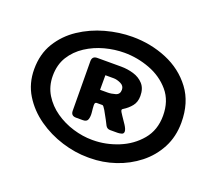

<svg xmlns="http://www.w3.org/2000/svg" viewBox="-88 -866 794 708"><g transform="rotate(20 309.0 -512.0)"><path d="M324.7 -274.4H316.9Q267.1 -274.4 215.1 -290.5Q163.1 -306.6 118.9 -337.6Q74.7 -368.7 47.6 -412.8Q20.5 -457 20.5 -512.7Q20.5 -572.3 47.6 -616.5Q74.7 -660.6 118.9 -689.9Q163.1 -719.2 216.3 -733.9Q269.5 -748.5 321.3 -748.5Q393.1 -748.5 456.3 -722.2Q519.5 -695.8 558.8 -643.3Q598.1 -590.8 598.1 -512.7Q598.1 -457.5 575 -413.3Q551.8 -369.1 512.5 -338.1Q473.1 -307.1 424.6 -290.8Q376 -274.4 324.7 -274.4ZM313 -340.3Q363.3 -340.3 412.4 -360.1Q461.4 -379.9 493.7 -418.5Q525.9 -457 525.9 -513.2Q525.9 -571.3 493.9 -608.9Q461.9 -646.5 413.1 -664.8Q364.3 -683.1 313 -683.1Q275.4 -683.1 236.8 -672.9Q198.2 -662.6 165.5 -641.4Q132.8 -620.1 113 -588.4Q93.3 -556.6 93.3 -513.2Q93.3 -472.2 113 -439.9Q132.8 -407.7 164.8 -385.5Q196.8 -363.3 234.9 -351.8Q272.9 -340.3 309.6 -340.3ZM205.1 -610.8Q205.1 -630.9 225.1 -630.9H318.8Q343.8 -630.9 367.7 -623.8Q391.6 -616.7 407 -599.6Q422.4 -582.5 422.4 -553.2Q422.4 -529.3 409.9 -513.7Q397.5 -498 378.4 -486.3Q374.5 -484.4 374.5 -481Q374.5 -476.1 384.3 -462.4Q394 -448.7 403.6 -433.8Q413.1 -418.9 413.1 -410.2Q413.1 -401.4 404.8 -399.2Q396.5 -397 389.6 -397H360.4Q348.6 -397 342.8 -407.2Q340.3 -412.1 332 -428.2Q323.7 -444.3 314.9 -459.2Q306.2 -474.1 302.2 -474.1H279.8Q272 -474.1 272.5 -462.4Q272.9 -450.7 274.7 -435.5Q276.4 -420.4 272.9 -408.7Q269.5 -397 253.9 -397H226.6Q206.5 -397 206.5 -417Q206.5 -465.3 205.8 -513.9Q205.1 -562.5 205.1 -610.8ZM304.2 -523.9Q318.4 -523.9 334.5 -528.6Q350.6 -533.2 350.6 -551.3Q350.6 -566.9 335.4 -574Q320.3 -581.1 307.6 -581.1H274.9V-523.9Z"/></g></svg>

Font: Belanosima
Style: Regular
Weight: 400
Designer: The DocRepair Project, Santiago Orozco
Foundry: Google
Version: Version 2.000